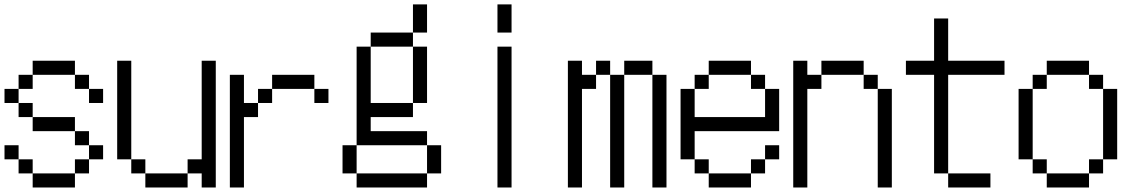

<svg xmlns="http://www.w3.org/2000/svg" viewBox="-20 -832 5040 852"><path d="M125 -62.5H312.5V0H125V-62.5H62.5V-125H125ZM312.5 -125H375V-62.5H312.5ZM0 -187.5H62.5V-125H0ZM375 -187.5H437.5V-125H375V-187.5H312.5V-250H375ZM125 -312.5H312.5V-250H125V-312.5H62.5V-375H125ZM0 -437.5H62.5V-375H0ZM375 -437.5H437.5V-375H375V-437.5H312.5V-500H375ZM62.5 -500H125V-437.5H62.5ZM125 -562.5H312.5V-500H125Z M625 -62.5H812.5V0H625V-62.5H562.5V-125H625ZM875 -62.5H812.5V-125H875V-562.5H937.5V0H875ZM500 -562.5H562.5V-125H500Z M1000 -500H1062.5V-375H1125V-312.5H1062.5V0H1000ZM1125 -437.5H1187.5V-375H1125ZM1375 -437.5H1437.5V-375H1375V-437.5H1187.5V-500H1375Z M1562.5 -62.5H1875V0H1562.5V-62.5H1500V-187.5H1562.5ZM1875 -187.5H1937.5V-62.5H1875ZM1562.5 -625H1625V-375H1812.5V-312.5H1625V-250H1875V-187.5H1562.5ZM1812.5 -625H1875V-375H1812.5ZM1625 -687.5H1812.5V-625H1625ZM1812.5 -812.5H1875V-687.5H1812.5Z M2187.5 -625H2250V0H2187.5ZM2187.5 -812.5H2250V-687.5H2187.5Z M2500 -562.5H2562.5V-500H2625V-437.5H2562.5V0H2500ZM2687.5 -500H2750V0H2687.5ZM2875 -500H2937.5V0H2875ZM2625 -562.5H2687.5V-500H2625ZM2750 -562.5H2875V-500H2750Z M3125 -62.5H3312.5V0H3125V-62.5H3062.5V-125H3125ZM3312.5 -125H3375V-62.5H3312.5ZM3000 -437.5H3062.5V-312.5H3375V-437.5H3437.5V-250H3062.5V-125H3000ZM3375 -187.5H3437.5V-125H3375ZM3062.5 -500H3125V-437.5H3062.5ZM3312.5 -500H3375V-437.5H3312.5V-500H3125V-562.5H3312.5Z M3500 -562.5H3562.5V-500H3625V-437.5H3562.5V0H3500ZM3875 -437.5H3937.5V0H3875ZM3812.5 -500H3875V-437.5H3812.5V-500H3625V-562.5H3812.5Z M4187.5 -62.5H4375V0H4187.5V-62.5H4125V-500H4000V-562.5H4125V-750H4187.5V-562.5H4437.5V-500H4187.5Z M4625 -62.5H4812.5V0H4625V-62.5H4562.5V-125H4625ZM4812.5 -125H4875V-62.5H4812.5ZM4500 -437.5H4562.5V-125H4500ZM4875 -437.5H4937.5V-125H4875ZM4562.5 -500H4625V-437.5H4562.5ZM4812.5 -500H4875V-437.5H4812.5V-500H4625V-562.5H4812.5Z"/></svg>

Font: HE실루아
Style: regular
Weight: 500
Monospace: yes
Designer: Taeyun An (WindowsTiger)
Version: v1